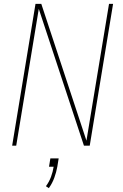

<svg xmlns="http://www.w3.org/2000/svg" viewBox="-20 -755 640 995"><path d="M43 0 164 -735H194L428 -26L545 -735H566L445 0H415L181 -709L64 0ZM233 220 218 210Q235 187 244.5 161Q254 135 258 109H234L241 66H284L277 109Q272 137 261.5 166Q251 195 233 220Z"/></svg>

Font: Iosevka SS04 Th Ex Obl
Style: Regular
Weight: 100
Width: 7
Italic angle: -9°
Monospace: yes
Designer: Belleve Invis
Foundry: Belleve Invis
Version: Version 19.0.0; ttfautohint (v1.8.4)